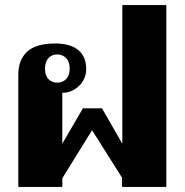

<svg xmlns="http://www.w3.org/2000/svg" viewBox="-20 -735 727 755"><path d="M52 -442Q52 -499 86.5 -531.5Q121 -564 197 -564Q257 -564 288 -538Q319 -512 319 -464Q319 -425 291 -397.5Q263 -370 225 -370V-170L306 -309H381L461 -170V-715H634V0H460V-36L342 -223L225 -34V0H52ZM254 -465Q254 -492 240 -506.5Q226 -521 205 -521Q184 -521 170.5 -506.5Q157 -492 157 -465Q157 -438 170.5 -424Q184 -410 205 -410Q226 -410 240 -424Q254 -438 254 -465Z"/></svg>

Font: Trirong ExtraBold
Style: Regular
Weight: 800
Designer: Katatrad Team
Foundry: CadsonDemak
Version: Version 1.001